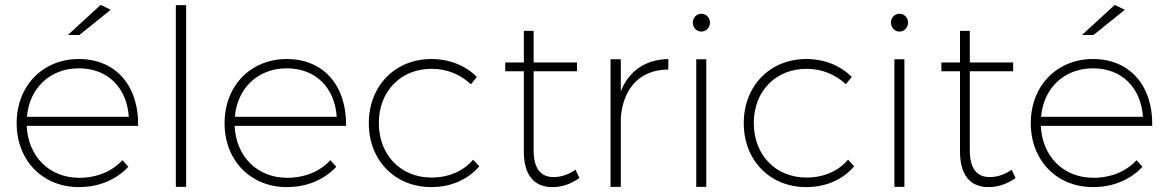

<svg xmlns="http://www.w3.org/2000/svg" viewBox="-20 -763 4770 784"><path d="M432 -723 391 -743 257 -620H304ZM302 -522C155 -522 48 -413 48 -260C48 -107 155 1 302 1C385 1 456 -30 504 -82L480 -109C438 -63 375 -37 304 -37C183 -37 95 -122 89 -249H544C547 -410 455 -522 302 -522ZM90 -286C100 -404 185 -484 302 -484C421 -484 498 -404 506 -286Z M698 -742V0H740V-742Z M1151 -522C1004 -522 897 -413 897 -260C897 -107 1004 1 1151 1C1234 1 1305 -30 1353 -82L1329 -109C1287 -63 1224 -37 1153 -37C1032 -37 944 -122 938 -249H1393C1396 -410 1304 -522 1151 -522ZM939 -286C949 -404 1034 -484 1151 -484C1270 -484 1347 -404 1355 -286Z M1903 -419 1927 -449C1881 -495 1816 -522 1741 -522C1594 -522 1486 -413 1486 -260C1486 -107 1594 1 1741 1C1822 1 1891 -30 1937 -84L1912 -111C1872 -64 1812 -38 1742 -38C1617 -38 1527 -129 1527 -261C1527 -391 1617 -482 1742 -482C1807 -482 1861 -458 1903 -419Z M2330 -70C2303 -51 2272 -40 2242 -40C2188 -39 2159 -75 2159 -149V-472H2336V-508H2159V-637H2119V-508H2043V-472H2119V-144C2119 -46 2163 2 2237 1C2276 1 2313 -13 2346 -36Z M2515 -390V-521H2473V0H2515V-282C2524 -403 2594 -479 2709 -479V-522C2616 -520 2548 -474 2515 -390Z M2844 -707C2825 -707 2809 -691 2809 -671C2809 -650 2825 -634 2844 -634C2863 -634 2879 -650 2879 -671C2879 -691 2863 -707 2844 -707ZM2823 -521V0H2864V-521Z M3434 -419 3458 -449C3412 -495 3347 -522 3272 -522C3125 -522 3017 -413 3017 -260C3017 -107 3125 1 3272 1C3353 1 3422 -30 3468 -84L3443 -111C3403 -64 3343 -38 3273 -38C3148 -38 3058 -129 3058 -261C3058 -391 3148 -482 3273 -482C3338 -482 3392 -458 3434 -419Z M3653 -707C3634 -707 3618 -691 3618 -671C3618 -650 3634 -634 3653 -634C3672 -634 3688 -650 3688 -671C3688 -691 3672 -707 3653 -707ZM3632 -521V0H3673V-521Z M4111 -70C4084 -51 4053 -40 4023 -40C3969 -39 3940 -75 3940 -149V-472H4117V-508H3940V-637H3900V-508H3824V-472H3900V-144C3900 -46 3944 2 4018 1C4057 1 4094 -13 4127 -36Z M4573 -723 4532 -743 4398 -620H4445ZM4443 -522C4296 -522 4189 -413 4189 -260C4189 -107 4296 1 4443 1C4526 1 4597 -30 4645 -82L4621 -109C4579 -63 4516 -37 4445 -37C4324 -37 4236 -122 4230 -249H4685C4688 -410 4596 -522 4443 -522ZM4231 -286C4241 -404 4326 -484 4443 -484C4562 -484 4639 -404 4647 -286Z"/></svg>

Font: Montserrat ExtraLight
Style: Regular
Weight: 250
Designer: Julieta Ulanovsky
Foundry: Julieta Ulanovsky
Version: Version 4.000